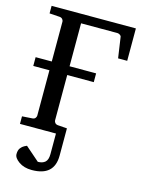

<svg xmlns="http://www.w3.org/2000/svg" viewBox="-132 -749 792 1054"><g transform="rotate(15 264.0 -221.5)"><path d="M505.9 -486.8H454.1L437 -604Q436.5 -610.8 428.7 -615.5Q420.9 -620.1 415 -620.1H208V-376H358.9V-326.2H208V-67.9Q208 -62 213.1 -55.2Q218.3 -48.3 229 -46.9L282.2 -43V0H26.9V-43L85.9 -46.9Q96.7 -47.9 101.8 -54.9Q106.9 -62 106.9 -67.9V-326.2H15.1V-376H106.9V-603Q106.9 -608.9 101.8 -615.7Q96.7 -622.6 85.9 -624L26.9 -627.9V-670.9H505.9ZM282.2 111.8Q282.2 228 154.3 228Q109.9 228 80.6 207.3Q51.3 186.5 51.3 165Q51.3 142.6 60.8 130.4Q70.3 118.2 81.1 112.8Q91.8 107.4 95.2 106L175.3 175.8Q201.7 175.8 216.6 162.6Q231.4 149.4 231.4 117.2V-30.3H282.2Z"/></g></svg>

Font: Charis
Style: Regular
Weight: 400
Designer: Walt Agee, Miriam Martin, Annie Olsen, Victor Gaultney, Lorna Priest, Alan Ward, Bob Hallissy, Martin Hosken, Sharon Cor
Foundry: SIL Global
Version: Version 7.000